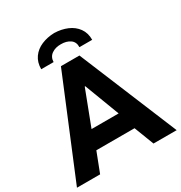

<svg xmlns="http://www.w3.org/2000/svg" viewBox="-214 -1072 1150 1220"><g transform="rotate(-30 360.5 -462.0)"><path d="M293 -719.7H428.7L726.6 0H556.6L501 -144.5H220.7L165 0H-4.9ZM548.8 -765.6H455.1Q456.5 -803.7 429.4 -822.5Q402.3 -841.3 361.3 -840.8Q321.8 -841.3 294.2 -822Q266.6 -802.7 265.6 -765.6H174.8Q174.8 -815.9 199.7 -851.1Q224.6 -886.2 267.1 -904.3Q309.6 -922.4 361.3 -923.8Q413.1 -922.4 455.8 -904.3Q498.5 -886.2 523.9 -851.1Q549.3 -815.9 548.8 -765.6ZM460.4 -276.4 363.3 -532.2H359.4L261.7 -276.4Z"/></g></svg>

Font: Reddit Sans Chocolate ExtraBold
Style: Regular
Weight: 800
Designer: Stephen Hutchings
Foundry: Reddit
Version: Version 1.011